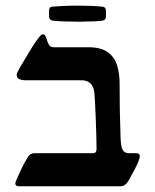

<svg xmlns="http://www.w3.org/2000/svg" viewBox="-20 -647 538 667"><path d="M44.9 0Q33.2 0 33.2 -9.8Q33.2 -12.7 36.6 -21Q49.8 -51.3 57.6 -67.1Q65.4 -83 77.6 -102.5Q85.4 -114.7 99.1 -114.7H300.8Q310.1 -114.7 312.7 -119.1Q315.4 -123.5 315.4 -128.4Q315.4 -143.1 314.7 -172.4Q314 -201.7 312.7 -234.1Q311.5 -266.6 310.1 -292.7Q308.6 -318.8 307.6 -327.1Q302.2 -368.2 262.2 -368.2H67.4Q56.6 -368.2 47.4 -371.8Q38.1 -375.5 38.1 -387.7Q38.1 -393.6 50.8 -415Q63.5 -436.5 80.1 -464.4Q96.7 -492.2 109.9 -510.3Q115.2 -517.6 119.9 -522.7Q124.5 -527.8 129.4 -527.8Q134.8 -527.8 137.7 -522Q140.6 -516.1 142.6 -509.3Q145 -500 149.9 -491.5Q154.8 -482.9 166 -482.9H286.1Q331.5 -482.9 355.2 -465.1Q378.9 -447.3 387.2 -418.7Q395.5 -390.1 395.5 -357.9Q395.5 -311.5 396.2 -264.4Q397 -217.3 398.9 -168Q399.9 -136.7 406.5 -125.7Q413.1 -114.7 428.2 -114.7H454.1Q465.8 -114.7 465.8 -104.5Q465.8 -100.6 462.4 -90.3Q459 -79.6 448.2 -59.1Q437.5 -38.6 426.8 -20Q415.5 0 398.9 0ZM250.5 -571.8Q229.5 -571.8 204.1 -572.5Q178.7 -573.2 163.6 -575.2Q150.4 -577.6 150.4 -589.8V-609.4Q150.4 -614.7 152.6 -619.1Q154.8 -623.5 163.6 -624Q173.3 -625 198.2 -626.2Q223.1 -627.4 247.6 -627.4Q269.5 -627.4 291.3 -626.7Q313 -626 335 -624Q348.1 -622.6 348.1 -609.4V-589.8Q348.1 -577.1 335.9 -575.2Q335.4 -575.2 332.8 -575Q330.1 -574.7 325.7 -574.2Q317.9 -573.2 305.9 -572.8Q293.9 -572.3 279.3 -572.3Q272 -571.8 264.6 -571.8Q257.3 -571.8 250.5 -571.8Z"/></svg>

Font: David Libre Medium
Style: Regular
Weight: 500
Designer: Ismar David, J. Victor Gaultney, Annie Olsen and Meir Sadan
Foundry: Monotype Imaging Inc. & SIL International
Version: Version 1.100; ttfautohint (v1.8.4.7-5d5b)